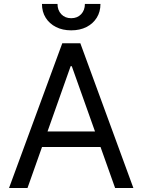

<svg xmlns="http://www.w3.org/2000/svg" viewBox="-20 -945 716 965"><path d="M118.2 0H25.4L293 -727.5H383.8L650.4 0H558.6L340.8 -612.3H335ZM152.3 -284.2H524.4V-206.1H152.3ZM337.9 -792.5Q294.4 -792.5 261.2 -809.3Q228 -826.2 209.5 -856Q190.9 -885.7 190.9 -925.3H269Q269 -893.6 288.1 -873.5Q307.1 -853.5 337.9 -853.5Q368.7 -853.5 387.7 -873.5Q406.7 -893.6 406.7 -925.3H484.9Q484.9 -885.7 466.3 -856Q447.8 -826.2 414.8 -809.3Q381.8 -792.5 337.9 -792.5Z"/></svg>

Font: Inter
Style: Regular
Weight: 400
Designer: Rasmus Andersson
Foundry: rsms
Version: Version 4.000;git-8c9346024